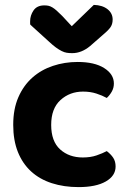

<svg xmlns="http://www.w3.org/2000/svg" viewBox="-20 -749 527 784"><path d="M319 -375Q265 -375 227 -340.5Q189 -306 189 -239Q189 -172 225.5 -139Q262 -106 318 -106Q350 -106 374.5 -114.5Q399 -123 416 -132Q433 -119 442.5 -104.5Q452 -90 452 -69Q452 -31 412 -8Q372 15 301 15Q241 15 191.5 -1Q142 -17 107 -49Q72 -81 53 -128.5Q34 -176 34 -239Q34 -304 55 -352Q76 -400 112 -432Q148 -464 196 -480Q244 -496 297 -496Q366 -496 405.5 -471Q445 -446 445 -408Q445 -390 436.5 -375Q428 -360 416 -349Q398 -359 373.5 -367Q349 -375 319 -375ZM273 -642 363 -729Q398 -728 419 -711.5Q440 -695 440 -669Q440 -649 429.5 -635.5Q419 -622 396 -603L348 -561Q313 -532 275 -532Q263 -532 253 -533.5Q243 -535 232 -540.5Q221 -546 208.5 -555Q196 -564 180 -579L104 -648Q103 -650 103 -654Q103 -658 103 -662Q103 -686 117 -706.5Q131 -727 161 -727Q170 -727 177.5 -725.5Q185 -724 193.5 -719Q202 -714 211.5 -705.5Q221 -697 234 -684Z"/></svg>

Font: Baloo Tammudu 2
Style: Bold
Weight: 700
Designer: Maithili Shingre, Omkar Shende and Ek Type
Foundry: Ek Type
Version: Version 1.640;hotconv 1.0.111;makeotfexe 2.5.65597; ttfautoh